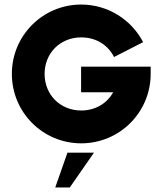

<svg xmlns="http://www.w3.org/2000/svg" viewBox="-20 -623 710 845"><path d="M336.9 -329.6V-216.8H478C451.2 -168 399.9 -136.7 337.4 -136.7C245.6 -136.7 176.3 -205.6 176.3 -297.9C176.3 -389.6 245.6 -458.5 337.4 -458.5C402.8 -458.5 455.6 -424.8 481.9 -372.1L609.9 -437.5C559.1 -535.6 455.6 -603 337.4 -603C168.5 -603 32.2 -466.8 32.2 -297.9C32.2 -128.4 168.5 7.8 337.4 7.8C506.3 7.8 643.1 -128.4 643.1 -297.9V-329.6ZM223.1 202.1H287.1L393.6 48.8H276.9Z"/></svg>

Font: Now Black
Style: Regular
Weight: 400
Designer: Alfredo Marco Pradil
Foundry: Alfredo Marco Pradil
Version: Version 1.200;hotconv 1.0.109;makeotfexe 2.5.65596